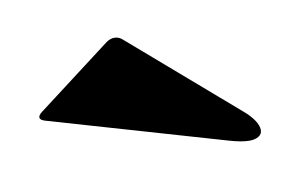

<svg xmlns="http://www.w3.org/2000/svg" viewBox="-39 -918 511 338"><g transform="rotate(-10 216.5 -749.0)"><path d="M35.6 -736.8Q27.3 -739.3 26.6 -743.4Q25.9 -747.6 32.7 -752.9L166.5 -854.5Q173.8 -859.4 180.7 -859.4Q189 -859.4 195.3 -853.5L383.3 -690.9Q392.6 -683.1 399.9 -672.9Q406.7 -662.6 406.7 -654.8Q406.7 -647.5 400.4 -643.6Q394 -639.6 383.8 -639.6Q370.1 -639.6 348.1 -646Z"/></g></svg>

Font: Fz Rammetto One
Style: Regular
Weight: 400
Designer: Vernon Adams
Foundry: Vernon Adams
Version: Vit hóa bi c Thuy @ FontZin.Com